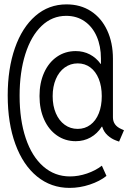

<svg xmlns="http://www.w3.org/2000/svg" viewBox="-20 -748 602 899"><path d="M16.1 -301.3Q16.1 -426.3 49.8 -522.9Q83.5 -619.6 145.8 -673.6Q208 -727.5 291.5 -727.5Q356.9 -727.5 406 -695.6Q455.1 -663.6 481.9 -605.7Q508.8 -547.9 508.8 -473.1V-198.7Q508.8 -161.1 547.4 -144L560.5 -138.2L537.6 -85L522.9 -90.3Q502.4 -97.7 484.1 -114Q465.8 -130.4 458.5 -154.8H456.5Q435.5 -122.1 404.1 -104.5Q372.6 -86.9 334.5 -86.9Q285.2 -86.9 246.6 -113.8Q208 -140.6 186.5 -188.7Q165 -236.8 165 -298.3Q165 -359.9 186.5 -407.7Q208 -455.6 246.6 -482.2Q285.2 -508.8 334.5 -508.8Q370.6 -508.8 400.6 -493.2Q430.7 -477.5 451.7 -448.2H452.6V-474.1Q452.6 -531.7 432.9 -577.1Q413.1 -622.6 376.2 -648.2Q339.4 -673.8 290 -673.8Q224.1 -673.8 174.8 -626.7Q125.5 -579.6 98.6 -494.6Q71.8 -409.7 71.8 -299.8Q71.8 -186 100.6 -100.6Q129.4 -15.1 182.9 31.5Q236.3 78.1 307.6 78.1Q346.7 78.1 387 64.5Q427.2 50.8 457 27.8L478.5 75.7Q447.3 100.6 400.6 116.2Q354 131.8 305.7 131.8Q219.2 131.8 153.6 78.4Q87.9 24.9 52 -73.2Q16.1 -171.4 16.1 -301.3ZM456.5 -297.9Q456.5 -343.8 442.4 -378.7Q428.2 -413.6 402.8 -432.4Q377.4 -451.2 343.8 -451.2Q310.1 -451.2 283.2 -431.9Q256.3 -412.6 241.5 -377.7Q226.6 -342.8 226.6 -297.9Q226.6 -252.4 241.5 -217.8Q256.3 -183.1 283 -163.8Q309.6 -144.5 343.8 -144.5Q377.4 -144.5 403.1 -163.6Q428.7 -182.6 442.6 -217.3Q456.5 -252 456.5 -297.9Z"/></svg>

Font: Reddit Mono Light
Style: Regular
Weight: 300
Monospace: yes
Designer: Stephen Hutchings
Foundry: Reddit
Version: Version 1.011